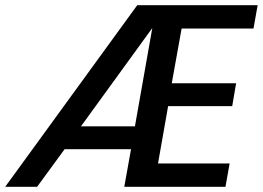

<svg xmlns="http://www.w3.org/2000/svg" viewBox="-45 -720 1013 740"><path d="M-25 0 484 -700H948L932 -610H655L617 -399H865L850 -311H603L564 -90H840L824 0H434L460 -145H204L98 0ZM267 -233H475L542 -612Z"/></svg>

Font: Rethink Sans SemiBold
Style: Italic
Weight: 600
Italic angle: -10°
Designer: The Rethink Sans project authors (Hans Thiessen). DM Sans designed by Colophon Foundry.
Foundry: Rethink Communications LLC
Version: Version 1.001